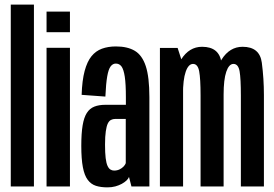

<svg xmlns="http://www.w3.org/2000/svg" viewBox="-20 -805 1182 829"><path d="M26.5 0H126.5V-785H26.5Z M181 0H282V-598.5H181ZM181 -755V-666H282V-755Z M444 4Q462.5 4 478 -0.2Q493.5 -4.5 505.8 -11.2Q518 -18 526 -25.5Q534 -33 537 -41L547.5 0H625V-385Q625 -472 609.5 -519.2Q594 -566.5 562.2 -585.5Q530.5 -604.5 480.5 -604.5Q447 -604.5 420.2 -594.8Q393.5 -585 375 -562.2Q356.5 -539.5 345.5 -498.8Q334.5 -458 332.5 -395.5L435 -388Q437.5 -444.5 443 -475.5Q448.5 -506.5 457.8 -518.5Q467 -530.5 480 -530.5Q495.5 -530.5 504.8 -517.8Q514 -505 518.8 -473.5Q523.5 -442 523.5 -385.5V-352.5H435Q407 -352.5 387 -344.5Q367 -336.5 354.8 -317.2Q342.5 -298 336.8 -263.8Q331 -229.5 331 -175.5Q331 -118.5 337.8 -83Q344.5 -47.5 358.8 -28.5Q373 -9.5 394 -2.8Q415 4 444 4ZM472.5 -68.5Q464 -68.5 456.8 -73Q449.5 -77.5 444.2 -89Q439 -100.5 436.2 -122.5Q433.5 -144.5 433.5 -180.5Q433.5 -216 436.8 -238.2Q440 -260.5 445.5 -271.8Q451 -283 459.2 -287.2Q467.5 -291.5 477.5 -291.5H523V-100.5Q521 -94 513.8 -86.2Q506.5 -78.5 496 -73.5Q485.5 -68.5 472.5 -68.5Z M670.5 0H770.5V-525L747 -598H670.5ZM846 0H945.5V-395Q945.5 -466 936.2 -534.5Q927 -603 852.5 -603Q796.5 -603 762 -548Q727.5 -493 727.5 -432.5L770 -396.5Q770 -461.5 781.8 -495.2Q793.5 -529 813.5 -529Q834 -529 840 -497.2Q846 -465.5 846 -392ZM1020 0H1119.5V-395Q1119.5 -465 1110.5 -534Q1101.5 -603 1027.5 -603Q971.5 -603 936.8 -548Q902 -493 902 -432.5L945.5 -396.5Q945.5 -461.5 957 -495.2Q968.5 -529 988 -529Q1009 -529 1014.5 -497.2Q1020 -465.5 1020 -392Z"/></svg>

Font: Anybody ExtraCondensed Medium
Style: Regular
Weight: 500
Width: 2
Version: Version 1.113;gftools[0.9.25]